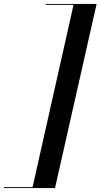

<svg xmlns="http://www.w3.org/2000/svg" viewBox="-116 -800 508 970"><path d="M162 150 372 -780H114.5V-775.5H255.5L48.5 145.5H-95.5V150Z"/></svg>

Font: Bodoni* 36pt Medium
Style: Italic
Weight: 500
Italic angle: -13°
Version: Version 2.3